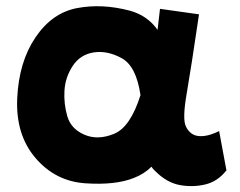

<svg xmlns="http://www.w3.org/2000/svg" viewBox="-20 -566 789 630"><path d="M441 -254Q427 -349 379.5 -375Q332 -401 287.5 -394Q243 -387 218.5 -349.5Q194 -312 191.5 -268.5Q189 -225 201 -184Q213 -143 257 -124Q301 -105 354.5 -127Q408 -149 441 -254ZM590 -151Q604 -122 632.5 -119.5Q661 -117 699 -136L723 -7Q694 30 652.5 39.5Q611 49 569 41Q527 33 490 -4Q481 -12 477 -19Q453 5 419 18Q359 42 260.5 35.5Q162 29 96.5 -47.5Q31 -124 36.5 -243.5Q42 -363 96.5 -443.5Q151 -524 233 -539.5Q315 -555 406 -531Q464 -515 497 -468Q500 -495 505 -537L633 -519Q607 -342 592.5 -258.5Q578 -175 590 -151Z"/></svg>

Font: KN Bobohei
Style: Bold
Weight: 700
Designer: Kingnam Type Foundry
Version: Version 1.710;March 18, 2023